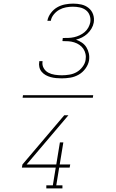

<svg xmlns="http://www.w3.org/2000/svg" viewBox="-20 -873 640 1061"><path d="M321 -440Q305 -440 289.5 -441.5Q274 -443 259.5 -447Q245 -451 232.5 -458Q220 -465 210.5 -476Q201 -487 197.5 -502Q194 -517 197 -532V-535H215V-533Q212 -513 221.5 -496.5Q231 -480 247 -471.5Q263 -463 282.5 -460Q302 -457 322 -457Q342 -457 363.5 -460.5Q385 -464 403.5 -474.5Q422 -485 436 -503.5Q450 -522 453 -542Q456 -559 452.5 -575Q449 -591 440.5 -603.5Q432 -616 419 -625Q406 -634 390 -639Q374 -644 358 -645Q342 -646 325 -646L327 -663Q342 -663 358 -663.5Q374 -664 389.5 -667.5Q405 -671 420 -678Q435 -685 447.5 -695.5Q460 -706 468 -720.5Q476 -735 479 -750Q482 -770 475.5 -788Q469 -806 454.5 -817Q440 -828 421 -832Q402 -836 383 -836Q364 -836 345 -832.5Q326 -829 308.5 -819.5Q291 -810 277.5 -793.5Q264 -777 261 -759V-758H242V-759Q246 -781 261 -801Q276 -821 296 -832.5Q316 -844 339 -848.5Q362 -853 384 -853Q408 -853 430 -848Q452 -843 469.5 -829Q487 -815 494.5 -793.5Q502 -772 498 -748Q495 -731 485.5 -715Q476 -699 462.5 -686.5Q449 -674 433 -666Q417 -658 400 -654Q417 -648 432.5 -637.5Q448 -627 457.5 -611.5Q467 -596 471 -577.5Q475 -559 472 -539Q468 -516 452.5 -494.5Q437 -473 415 -460.5Q393 -448 369 -444Q345 -440 321 -440ZM493 -333H105L107 -347H495ZM236 168V151H272L288 53H101L104 36L335 -236H358L127 36H291L311 -86H330L310 36H368L365 53H307L291 151H325V168Z"/></svg>

Font: Iosevka HT Thin Extended
Style: Italic
Weight: 100
Width: 7
Italic angle: -9°
Monospace: yes
Designer: Belleve Invis
Foundry: Belleve Invis
Version: Version 32.3.0; ttfautohint (v1.8.4)